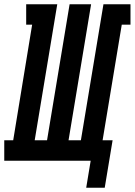

<svg xmlns="http://www.w3.org/2000/svg" viewBox="-62 -755 633 902"><path d="M343 127 364 0H-42V-96H0L89 -639H61V-735H207L101 -96H159L265 -735H366L260 -96H318L424 -735H551V-639H510L420 -96H467L430 127Z"/></svg>

Font: Iosevka Slab
Style: Bold Italic
Weight: 700
Italic angle: -9°
Monospace: yes
Designer: Belleve Invis
Foundry: Belleve Invis
Version: Version 11.1.0; ttfautohint (v1.8.3)